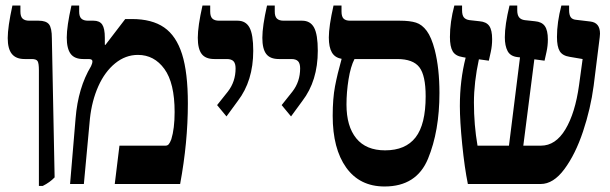

<svg xmlns="http://www.w3.org/2000/svg" viewBox="-20 -667 2212 696"><path d="M121 -412Q121 -437 116.5 -445Q112 -453 95 -453H69Q38 -453 23 -471.5Q8 -490 8 -529Q8 -569 25 -647H54V-625Q54 -607 62 -599.5Q70 -592 86 -592H120Q147 -592 157.5 -579Q168 -566 168 -528L178 -24Q161 -6 135 7H121Z M254 -238Q263 -349 310 -427Q315 -437 315 -445Q315 -453 301 -453H282Q250 -453 236 -472Q222 -491 222 -531Q222 -572 239 -647H267V-625Q267 -607 275 -599.5Q283 -592 299 -592H319Q341 -592 350.5 -578Q360 -564 360 -530V-505L362 -504L434 -598H458Q531 -598 575 -567.5Q619 -537 640 -470.5Q661 -404 661 -292Q661 -151 633 0H396L413 -139H580Q587 -139 591.5 -144Q596 -149 601 -162Q613 -201 613 -261Q613 -366 576 -417Q539 -468 480 -468Q435 -468 397.5 -437.5Q360 -407 336.5 -354.5Q313 -302 306 -237L284 0H234Z M767 -286 806 -335Q834 -371 834 -419Q834 -437 826.5 -445Q819 -453 802 -453H757Q725 -453 711 -471.5Q697 -490 697 -530Q697 -572 714 -647H742V-625Q742 -607 750 -599.5Q758 -592 774 -592H841Q871 -592 884.5 -567Q898 -542 898 -483Q898 -374 842 -301L801 -245Z M1001 -286 1040 -335Q1068 -371 1068 -419Q1068 -437 1060.5 -445Q1053 -453 1036 -453H991Q959 -453 945 -471.5Q931 -490 931 -530Q931 -572 948 -647H976V-625Q976 -607 984 -599.5Q992 -592 1008 -592H1075Q1105 -592 1118.5 -567Q1132 -542 1132 -483Q1132 -374 1076 -301L1035 -245Z M1573 -330Q1573 -192 1531.5 -91.5Q1490 9 1374 9Q1284 9 1235 -59.5Q1186 -128 1186 -247Q1186 -310 1194.5 -354.5Q1203 -399 1218 -452V-454Q1194 -458 1183 -477Q1172 -496 1172 -531Q1172 -572 1189 -647H1218V-625Q1218 -607 1225.5 -599.5Q1233 -592 1249 -592H1429Q1466 -592 1488 -585Q1510 -578 1527 -555Q1544 -532 1556 -486Q1573 -419 1573 -330ZM1523 -318Q1523 -394 1500 -423.5Q1477 -453 1420 -453H1265Q1251 -426 1243.5 -379.5Q1236 -333 1236 -288Q1236 -209 1271.5 -165.5Q1307 -122 1376 -122Q1450 -122 1486.5 -169Q1523 -216 1523 -318Z M2155 -545 2154 -532 2132 -356Q2121 -273 2093.5 -190.5Q2066 -108 2026 -54Q1986 0 1940 0H1676Q1664 -59 1655.5 -143.5Q1647 -228 1647 -283Q1647 -376 1668 -458L1657 -460Q1631 -464 1621 -481Q1611 -498 1611 -533Q1611 -587 1627 -647H1655V-630Q1655 -612 1661.5 -604Q1668 -596 1682 -594L1718 -590Q1743 -588 1753.5 -573Q1764 -558 1764 -525Q1764 -501 1759 -478.5Q1754 -456 1752 -447L1716 -452Q1698 -369 1698 -295Q1698 -214 1711 -139H1825L1865 -459L1856 -460Q1830 -463 1820 -482Q1810 -501 1810 -532Q1810 -577 1827 -647H1855V-630Q1855 -613 1861.5 -604.5Q1868 -596 1882 -594L1919 -590Q1944 -588 1955 -572.5Q1966 -557 1966 -524Q1966 -501 1961 -478.5Q1956 -456 1954 -447L1917 -452L1877 -139H1941Q1994 -139 2029.5 -198Q2065 -257 2079 -358L2092 -453L2045 -461Q2019 -465 2009 -481.5Q1999 -498 1999 -533Q1999 -586 2015 -647H2043V-631Q2043 -613 2049 -604.5Q2055 -596 2070 -595L2120 -589Q2155 -585 2155 -545Z"/></svg>

Font: Noto Serif Hebrew Cond
Style: Bold
Weight: 700
Width: 3
Designer: Monotype Design Team
Foundry: Monotype Imaging Inc.
Version: Version 1.000